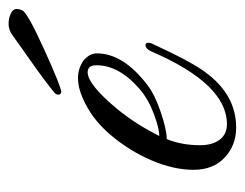

<svg xmlns="http://www.w3.org/2000/svg" viewBox="-80 -474 558 437"><g transform="rotate(-90 198.5 -255.0)"><path d="M101 -154Q87 -120 87 -78Q87 -50 99.5 -33.5Q112 -17 135 -17Q226 -17 300 -188Q307 -204 317 -202Q323 -199 318 -187Q276 -96 253 -66Q202 4 127 4Q87 4 59 -22Q31 -48 31 -93Q31 -138 52.5 -188.5Q74 -239 111 -282.5Q148 -326 196 -346Q219 -356 240 -356Q261 -356 279 -344Q296 -330 296 -313Q296 -253 224 -198Q202 -181 162 -167.5Q122 -154 101 -154ZM269 -314Q269 -334 253 -334Q225 -334 168 -265Q134 -223 108 -171Q125 -171 157.5 -183Q190 -195 214 -215Q269 -262 269 -314ZM208 -394Q207 -394 204.5 -395.5Q202 -397 202 -400.5Q202 -404 204 -407Q206 -410 232.5 -430Q259 -450 290 -471.5Q321 -493 335 -503.5Q349 -514 362.5 -514Q376 -514 386.5 -509Q397 -504 397 -496.5Q397 -489 394 -483Q389 -471 304 -432.5Q219 -394 208 -394Z"/></g></svg>

Font: Great Vibes
Style: Regular
Weight: 400
Designer: Robert E. Leuschke
Foundry: Robert E. Leuschke
Version: Version 1.001